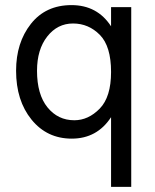

<svg xmlns="http://www.w3.org/2000/svg" viewBox="-20 -535 607 752"><path d="M271 -64Q326 -64 370.5 -109.5Q415 -155 415 -253Q415 -354 371 -398.5Q327 -443 266 -443Q205 -443 165 -392Q125 -341 125 -258Q125 -165 166 -114.5Q207 -64 271 -64ZM415 -507H494V197H415V-76Q360 8 261 8Q164 8 103.5 -66.5Q43 -141 43 -258Q43 -368 101 -441.5Q159 -515 260 -515Q361 -515 415 -432Z"/></svg>

Font: Hind
Style: Regular
Weight: 400
Designer: Manushi Parikh, Satya Rajpurohit
Foundry: Indian Type Foundry
Version: Version 2.000;PS 1.0;hotconv 1.0.79;makeotf.lib2.5.61930